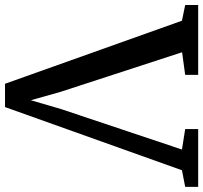

<svg xmlns="http://www.w3.org/2000/svg" viewBox="-64 -748 790 746"><g transform="rotate(-90 331.0 -375.0)"><path d="M-22 0V-50.5L42.5 -63L288 -750.5H378.5L623.5 -63L684.5 -50.5V0H413V-50.5L501 -62.5L347.5 -533.5L314.5 -650L280 -532L123 -63L202.5 -50.5V0Z"/></g></svg>

Font: Merriweather 24pt Medium
Style: Regular
Weight: 500
Designer: Eben Sorkin
Foundry: Eben Sorkin
Version: Version 2.100